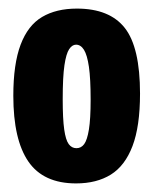

<svg xmlns="http://www.w3.org/2000/svg" viewBox="-20 -690 357 447"><path d="M157 -263Q81 -263 46 -314Q11 -365 11 -467Q11 -541 28 -586Q45 -631 78 -650.5Q111 -670 159 -670Q235 -670 270.5 -625Q306 -580 306 -472Q306 -396 288.5 -350Q271 -304 238 -283.5Q205 -263 157 -263ZM158 -345Q169 -345 176 -354.5Q183 -364 187 -388.5Q191 -413 191 -458Q191 -507 187 -534.5Q183 -562 175.5 -574Q168 -586 157 -586Q148 -586 141 -575.5Q134 -565 130 -538Q126 -511 126 -459Q126 -413 129.5 -388.5Q133 -364 140 -354.5Q147 -345 158 -345Z"/></svg>

Font: Bricolage Grotesque 48pt Condensed ExtraBold
Style: Regular
Weight: 800
Width: 3
Designer: Mathieu Triay
Foundry: Atelier Triay
Version: Version 1.001;gftools[0.9.33.dev8+g029e19f]